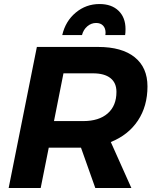

<svg xmlns="http://www.w3.org/2000/svg" viewBox="-20 -933 764 953"><path d="M530 -228 632 0H453L382 -200H367H222L182 0H23L163 -700H467Q585 -700 648.5 -649Q712 -598 712 -504Q712 -406 664.5 -334.5Q617 -263 530 -228ZM248 -332H393Q471 -332 514.5 -370Q558 -408 558 -477Q558 -522 528 -545.5Q498 -569 442 -569H295ZM504 -770Q504 -793 491.5 -806Q479 -819 457 -819Q433 -819 413.5 -802.5Q394 -786 387 -759H289Q305 -828 356 -870.5Q407 -913 474 -913Q534 -913 568.5 -879.5Q603 -846 603 -789Q603 -769 601 -759H503Q504 -763 504 -770Z"/></svg>

Font: Gontserrat SemiBold
Style: Italic
Weight: 600
Italic angle: -11.3°
Designer: Julieta Ulanovsky
Foundry: Julieta Ulanovsky
Version: Version 6.001